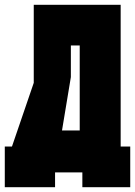

<svg xmlns="http://www.w3.org/2000/svg" viewBox="-20 -720 564 802"><path d="M313 -530ZM121 -374 30 -108H0V62H210V0H324V62H524V-108H484V-700H121ZM276 -398V-530H313V-175H239Z"/></svg>

Font: Queering Heavy
Style: Bold
Weight: 900
Designer: Adam Naccarato
Foundry: adamnac
Version: Version 2.000;hotconv 1.0.109;makeotfexe 2.5.65596